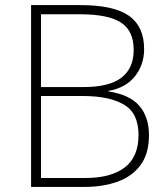

<svg xmlns="http://www.w3.org/2000/svg" viewBox="-20 -827 661 754"><path d="M295 -807Q427 -807 486.5 -765Q546 -723 546 -634Q546 -573 510 -527.5Q474 -482 406 -470V-468Q490 -455 527.5 -411Q565 -367 565 -296Q565 -224 532.5 -179.5Q500 -135 443 -114Q386 -93 312 -93H102V-807ZM306 -485Q409 -485 457 -522Q505 -559 505 -631Q505 -706 455 -738.5Q405 -771 294 -771H141V-485ZM141 -450V-128H315Q416 -128 470 -169.5Q524 -211 524 -297Q524 -382 467 -416Q410 -450 305 -450Z"/></svg>

Font: Noto Sans Telugu UI ExtraLight
Style: Regular
Weight: 200
Designer: Jelle Bosma - Monotype Design Team
Foundry: Monotype Imaging Inc.
Version: Version 2.005; ttfautohint (v1.8.4.7-5d5b)